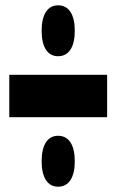

<svg xmlns="http://www.w3.org/2000/svg" viewBox="-20 -712 440 724"><path d="M384 -270V-430H15V-270ZM199 -500C240 -500 262 -535 262 -596C262 -657 240 -692 199 -692C159 -692 137 -657 137 -596C137 -535 159 -500 199 -500ZM199 -8C240 -8 262 -43 262 -104C262 -165 240 -200 199 -200C159 -200 137 -165 137 -104C137 -43 159 -8 199 -8Z"/></svg>

Font: Yard Headline
Style: Regular
Weight: 400
Monospace: yes
Designer: Roman Shamin
Foundry: Evil Martians
Version: Version 1.000